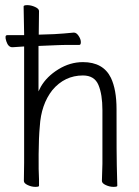

<svg xmlns="http://www.w3.org/2000/svg" viewBox="-20 -722 540 748"><path d="M132 2Q132 6 117.5 6Q103 6 88 -1Q73 -8 73 -17L74 -88V-541Q54 -540 29 -538H28Q12 -538 4.5 -561.5Q-3 -585 8 -585H74V-590L72 -697Q72 -702 86.5 -702Q101 -702 116.5 -695Q132 -688 132 -679Q131 -637 131 -592V-587L191 -589Q227 -591 267 -595H268Q278 -595 286.5 -582Q295 -569 295 -558Q295 -547 289 -547H250Q222 -547 202 -546L130 -543V-366L139 -384Q162 -424 207.5 -452Q253 -480 303 -480Q382 -480 412 -419Q434 -373 434 -297Q434 -99 435 -78L437 2Q437 6 422 6Q407 6 392 -1Q377 -8 377 -17L379 -84V-293Q379 -354 363.5 -391Q348 -428 303 -428Q232 -428 184 -371Q140 -315 135 -229Q131 -187 130.5 -121Q130 -55 132 -23ZM132 -23Z"/></svg>

Font: LXGW WenKai Mono TC Light
Style: Regular
Weight: 300
Designer: LXGW / Fontworks Inc.
Foundry: LXGW / Fontworks Inc.
Version: Version 1.330